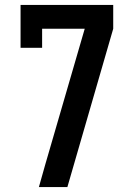

<svg xmlns="http://www.w3.org/2000/svg" viewBox="-20 -755 540 775"><path d="M137 0 163 -92 322 -639H150V-562H63V-735H437V-639L252 0Z"/></svg>

Font: Iosevka Slab
Style: Bold
Weight: 700
Monospace: yes
Designer: Belleve Invis
Foundry: Belleve Invis
Version: Version 11.1.1; ttfautohint (v1.8.3)